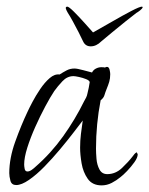

<svg xmlns="http://www.w3.org/2000/svg" viewBox="-20 -553 451 580"><path d="M409 -533Q409 -533 410 -532.5Q411 -532 411 -531Q410 -527 403 -521.5Q396 -516 392 -514Q380 -505 359.5 -488.5Q339 -472 319 -455.5Q299 -439 286 -428Q271 -413 254 -413Q238 -413 231 -428Q226 -439 217.5 -455.5Q209 -472 200 -488.5Q191 -505 185 -514Q184 -516 181 -521.5Q178 -527 179 -531Q181 -533 183 -533Q188 -533 203.5 -517.5Q219 -502 236 -483Q253 -464 261 -455Q288 -470 320 -488.5Q352 -507 377 -520Q402 -533 409 -533ZM287 7Q259 7 245 -13Q231 -33 226.5 -59.5Q222 -86 222 -107Q222 -128 224.5 -148.5Q227 -169 230 -189Q220 -176 202 -152.5Q184 -129 161 -101.5Q138 -74 114 -49.5Q90 -25 67.5 -9.5Q45 6 29 6Q15 6 11.5 -7Q8 -20 8 -30Q8 -75 26 -125Q44 -175 63 -215Q68 -226 78 -245Q88 -264 101.5 -284Q115 -304 130 -317Q145 -330 160 -328Q171 -335 181.5 -340.5Q192 -346 205 -346Q213 -346 231.5 -341Q250 -336 258 -334Q262 -342 270 -346Q278 -350 286 -350Q294 -350 297 -349Q301 -351 303 -351Q309 -351 311 -342.5Q313 -334 313 -329Q313 -316 310 -306Q307 -296 302 -284Q298 -274 295.5 -265.5Q293 -257 284 -250Q277 -214 273.5 -177.5Q270 -141 270 -104Q270 -91 271.5 -73Q273 -55 280.5 -41Q288 -27 304 -27Q329 -27 348.5 -45.5Q368 -64 381 -81Q383 -84 386 -87.5Q389 -91 393 -93L396 -87Q396 -77 386 -63Q376 -49 364 -36.5Q352 -24 344 -18Q332 -8 317.5 -0.5Q303 7 287 7ZM63 -35Q69 -35 76 -40Q83 -45 87 -49Q134 -90 170.5 -141Q207 -192 234 -247Q237 -252 240 -258Q243 -264 244 -270Q246 -278 248 -287.5Q250 -297 251 -305Q250 -310 240 -314Q230 -318 218.5 -320.5Q207 -323 202 -323Q183 -323 168.5 -307.5Q154 -292 144 -278Q132 -260 116.5 -231Q101 -202 86.5 -169.5Q72 -137 62.5 -107Q53 -77 53 -56Q53 -51 54.5 -43Q56 -35 63 -35Z"/></svg>

Font: Moon Dance
Style: Regular
Weight: 400
Designer: Robert E. Leuschke
Foundry: Robert E. Leuschke
Version: Version 1.010; ttfautohint (v1.8.3)